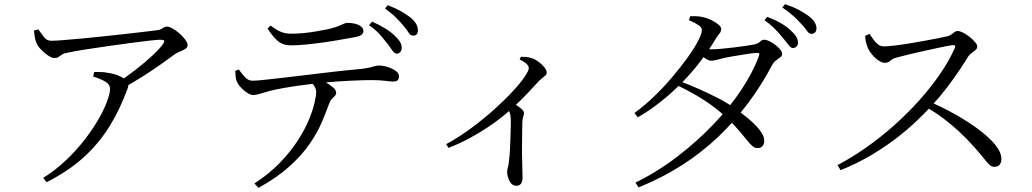

<svg xmlns="http://www.w3.org/2000/svg" viewBox="-20 -835 4960 923"><path d="M544 -437Q587 -465 631 -499Q675 -533 710.5 -566Q746 -599 762 -621Q772 -635 769 -639.5Q766 -644 750 -644Q736 -644 697 -639.5Q658 -635 605.5 -628Q553 -621 496.5 -613Q440 -605 389.5 -597Q339 -589 306 -582Q287 -579 277.5 -572.5Q268 -566 261 -561Q254 -556 242 -556Q229 -556 212 -567.5Q195 -579 179 -595Q163 -611 156 -627Q150 -640 147.5 -655.5Q145 -671 143 -688L164 -694Q180 -672 192.5 -655.5Q205 -639 227 -639Q243 -639 282.5 -642Q322 -645 374.5 -650Q427 -655 484 -661Q541 -667 593.5 -673Q646 -679 684.5 -683.5Q723 -688 737 -690Q752 -692 762 -699.5Q772 -707 784 -707Q794 -707 810.5 -697.5Q827 -688 843.5 -673.5Q860 -659 871 -644Q882 -629 882 -618Q882 -607 871 -600Q860 -593 845.5 -587.5Q831 -582 820 -574Q796 -556 755 -527Q714 -498 664.5 -466.5Q615 -435 564 -408ZM188 20Q247 -17 297 -64.5Q347 -112 386.5 -163Q426 -214 453.5 -262Q481 -310 495 -348.5Q509 -387 509 -407Q509 -430 485 -443.5Q461 -457 428 -467L433 -489Q455 -489 469.5 -488.5Q484 -488 497 -485Q527 -481 550.5 -471Q574 -461 585 -449Q594 -441 596.5 -433.5Q599 -426 594 -411Q557 -309 506 -227Q455 -145 382.5 -79Q310 -13 204 41Z M1886 -577Q1876 -578 1866.5 -592Q1857 -606 1842 -626Q1827 -645 1807 -668Q1787 -691 1754 -714L1769 -731Q1805 -715 1833 -697.5Q1861 -680 1878 -663Q1896 -646 1904 -632Q1912 -618 1911 -602Q1910 -591 1903.5 -584Q1897 -577 1886 -577ZM1203 47Q1275 0 1326 -53Q1377 -106 1411.5 -159.5Q1446 -213 1465 -259.5Q1484 -306 1492 -341Q1500 -376 1500 -392Q1500 -407 1491.5 -420.5Q1483 -434 1463 -452L1506 -461Q1524 -452 1545 -440Q1566 -428 1581 -415Q1596 -402 1596 -389Q1596 -380 1589.5 -373.5Q1583 -367 1575 -359Q1567 -351 1562 -336Q1548 -297 1527 -247.5Q1506 -198 1469 -144Q1432 -90 1372.5 -36Q1313 18 1223 68ZM1197 -378Q1186 -378 1169 -388.5Q1152 -399 1137.5 -415Q1123 -431 1118 -445Q1114 -454 1113 -466Q1112 -478 1111 -494L1128 -501Q1142 -481 1158 -464Q1174 -447 1193 -447Q1213 -447 1253.5 -451.5Q1294 -456 1347.5 -462Q1401 -468 1461.5 -475.5Q1522 -483 1582.5 -490Q1643 -497 1699 -502Q1734 -505 1753 -509.5Q1772 -514 1782.5 -517Q1793 -520 1800 -520Q1821 -520 1843.5 -513Q1866 -506 1882 -494.5Q1898 -483 1898 -469Q1898 -457 1892.5 -450Q1887 -443 1870 -443Q1858 -443 1831 -446.5Q1804 -450 1767 -450Q1731 -450 1665 -447Q1599 -444 1525 -437Q1479 -432 1428 -425Q1377 -418 1336 -410.5Q1295 -403 1277 -398Q1254 -392 1234 -385.5Q1214 -379 1197 -378ZM1378 -617Q1340 -617 1315.5 -638Q1291 -659 1266 -698L1281 -712Q1310 -690 1331.5 -681.5Q1353 -673 1378 -673Q1408 -673 1440 -676Q1472 -679 1502.5 -684.5Q1533 -690 1558 -695Q1588 -702 1604.5 -708.5Q1621 -715 1631 -720Q1641 -725 1650 -725Q1683 -725 1705 -714.5Q1727 -704 1727 -685Q1727 -675 1717.5 -667.5Q1708 -660 1684 -656Q1655 -651 1616.5 -644Q1578 -637 1535 -631Q1492 -625 1451.5 -621Q1411 -617 1378 -617ZM1965 -664Q1953 -664 1944 -678.5Q1935 -693 1919 -712Q1902 -732 1882.5 -751.5Q1863 -771 1831 -794L1844 -810Q1881 -796 1907.5 -781Q1934 -766 1953 -751Q1972 -735 1980.5 -720Q1989 -705 1989 -689Q1989 -677 1983 -670Q1977 -663 1965 -664Z M2125 -142Q2189 -177 2248 -221Q2307 -265 2357 -310Q2407 -355 2444 -395Q2481 -435 2501.5 -465Q2522 -495 2522 -507Q2522 -519 2508.5 -530.5Q2495 -542 2478 -549L2484 -562Q2497 -562 2510 -561Q2523 -560 2537 -555Q2553 -550 2569.5 -537.5Q2586 -525 2597 -511.5Q2608 -498 2608 -486Q2608 -478 2603.5 -473.5Q2599 -469 2591.5 -463.5Q2584 -458 2573 -448Q2549 -422 2516 -386.5Q2483 -351 2438 -311Q2423 -297 2394 -273.5Q2365 -250 2325.5 -223.5Q2286 -197 2238 -171Q2190 -145 2136 -124ZM2463 58Q2441 58 2429.5 35.5Q2418 13 2418 -9Q2418 -19 2422 -31.5Q2426 -44 2427 -63Q2430 -85 2431.5 -114.5Q2433 -144 2434 -175Q2435 -206 2435.5 -231Q2436 -256 2435 -269Q2434 -285 2429.5 -295.5Q2425 -306 2413 -321L2440 -345Q2463 -330 2481 -316.5Q2499 -303 2499 -291Q2499 -283 2495.5 -274Q2492 -265 2491 -249Q2490 -195 2489.5 -142.5Q2489 -90 2490.5 -47.5Q2492 -5 2492 16Q2492 38 2484.5 48Q2477 58 2463 58Z M3792 -604Q3782 -604 3771.5 -618Q3761 -632 3745 -651Q3730 -670 3709 -692Q3688 -714 3655 -738L3668 -754Q3706 -740 3734 -723.5Q3762 -707 3780 -690Q3799 -673 3807.5 -659Q3816 -645 3816 -629Q3816 -618 3809.5 -611.5Q3803 -605 3792 -604ZM3035 43Q3142 -10 3236.5 -82.5Q3331 -155 3409.5 -237Q3488 -319 3544 -403.5Q3600 -488 3628 -565Q3636 -582 3618 -581Q3601 -580 3569 -575Q3537 -570 3504.5 -564.5Q3472 -559 3455 -555Q3439 -551 3424.5 -547Q3410 -543 3399 -543Q3388 -543 3371 -554Q3354 -565 3337 -579L3352 -603Q3368 -600 3379 -599Q3390 -598 3399 -598Q3417 -598 3447 -600.5Q3477 -603 3509.5 -607Q3542 -611 3568 -615Q3594 -619 3604 -621Q3625 -625 3633.5 -634.5Q3642 -644 3655 -644Q3664 -644 3678.5 -637Q3693 -630 3707 -619.5Q3721 -609 3730.5 -597Q3740 -585 3740 -575Q3740 -566 3730.5 -559Q3721 -552 3710.5 -544.5Q3700 -537 3693 -524Q3641 -426 3576.5 -339.5Q3512 -253 3433.5 -178Q3355 -103 3260 -42Q3165 19 3050 66ZM3621 -123Q3609 -123 3597.5 -132.5Q3586 -142 3571 -161Q3556 -180 3532.5 -207.5Q3509 -235 3472 -270Q3422 -317 3362.5 -355Q3303 -393 3235 -425L3248 -445Q3293 -428 3339 -407.5Q3385 -387 3427.5 -365.5Q3470 -344 3503 -321Q3541 -295 3575.5 -266.5Q3610 -238 3632 -210Q3654 -182 3654 -159Q3654 -142 3645.5 -132.5Q3637 -123 3621 -123ZM3030 -292Q3076 -325 3122.5 -369.5Q3169 -414 3210.5 -463Q3252 -512 3284.5 -557Q3317 -602 3335.5 -637.5Q3354 -673 3354 -690Q3354 -704 3336 -715.5Q3318 -727 3292 -738L3298 -757Q3311 -757 3326 -757Q3341 -757 3357 -753Q3378 -749 3398.5 -739Q3419 -729 3433 -717.5Q3447 -706 3447 -696Q3447 -683 3438.5 -673.5Q3430 -664 3418 -644Q3386 -591 3345.5 -538Q3305 -485 3256.5 -436Q3208 -387 3155 -345Q3102 -303 3046 -271ZM3882 -672Q3869 -672 3859.5 -686.5Q3850 -701 3833 -719Q3816 -738 3796 -756.5Q3776 -775 3741 -799L3754 -815Q3793 -802 3820 -787.5Q3847 -773 3866 -759Q3886 -744 3895.5 -729Q3905 -714 3905 -698Q3905 -686 3898.5 -679.5Q3892 -673 3882 -672Z M4006 -41Q4076 -78 4145.5 -127Q4215 -176 4279 -233Q4343 -290 4399 -352.5Q4455 -415 4499 -479Q4543 -543 4570 -604Q4577 -620 4558 -618Q4532 -614 4495 -606Q4458 -598 4419.5 -589.5Q4381 -581 4347.5 -573Q4314 -565 4293 -559Q4278 -556 4269 -549.5Q4260 -543 4253 -538Q4246 -533 4234 -533Q4220 -533 4203 -544.5Q4186 -556 4172.5 -572.5Q4159 -589 4153 -602Q4149 -611 4144.5 -626.5Q4140 -642 4139 -663L4160 -672Q4169 -660 4178.5 -645.5Q4188 -631 4200.5 -621.5Q4213 -612 4229 -612Q4245 -612 4276 -615.5Q4307 -619 4344.5 -625Q4382 -631 4420 -638Q4458 -645 4489 -651Q4520 -657 4536 -661Q4547 -664 4554.5 -670Q4562 -676 4569 -681Q4576 -686 4583 -686Q4594 -686 4610 -678Q4626 -670 4641.5 -657.5Q4657 -645 4667.5 -632.5Q4678 -620 4678 -612Q4678 -602 4670 -595Q4662 -588 4652 -581Q4642 -574 4635 -564Q4618 -536 4591.5 -496.5Q4565 -457 4531.5 -413Q4498 -369 4459 -327Q4425 -290 4380.5 -248Q4336 -206 4281 -164.5Q4226 -123 4161 -85Q4096 -47 4021 -17ZM4760 -33Q4747 -33 4735.5 -44Q4724 -55 4708.5 -75Q4693 -95 4666 -125Q4631 -165 4594.5 -199Q4558 -233 4517.5 -264Q4477 -295 4427 -323L4447 -347Q4510 -320 4571.5 -285.5Q4633 -251 4683.5 -213.5Q4734 -176 4764 -139.5Q4794 -103 4794 -70Q4794 -55 4786 -44Q4778 -33 4760 -33Z"/></svg>

Font: Noto Serif KR
Style: Regular
Weight: 400
Designer: Ryoko NISHIZUKA  (kana & ideographs); Frank Grießhammer (Latin, Greek & Cyrillic); Wenlong ZHANG  (bopomofo); Sandoll Co
Foundry: Adobe
Version: Version 2.003-H1;hotconv 1.1.1;makeotfexe 2.6.0